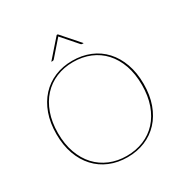

<svg xmlns="http://www.w3.org/2000/svg" viewBox="-202 -1063 1188 1233"><g transform="rotate(-30 392.0 -447.0)"><path d="M715.5 -350Q715.5 -267 691.8 -201Q668 -135 625.2 -88.8Q582.5 -42.5 523 -17.8Q463.5 7 391.5 7Q320 7 260.8 -17.8Q201.5 -42.5 158.8 -88.8Q116 -135 92.2 -201Q68.5 -267 68.5 -350Q68.5 -432.5 92.2 -498.8Q116 -565 158.8 -611.5Q201.5 -658 260.8 -683Q320 -708 391.5 -708Q463.5 -708 523 -683.2Q582.5 -658.5 625.2 -612Q668 -565.5 691.8 -499.2Q715.5 -433 715.5 -350ZM702.5 -350Q702.5 -431.5 679.8 -496Q657 -560.5 616 -605.5Q575 -650.5 517.8 -674.2Q460.5 -698 391.5 -698Q323.5 -698 266.5 -674.2Q209.5 -650.5 168.2 -605.5Q127 -560.5 103.8 -496Q80.5 -431.5 80.5 -350Q80.5 -268.5 103.8 -204.2Q127 -140 168.2 -95.2Q209.5 -50.5 266.5 -26.8Q323.5 -3 391.5 -3Q460.5 -3 517.8 -26.8Q575 -50.5 616 -95.2Q657 -140 679.8 -204.2Q702.5 -268.5 702.5 -350ZM512.5 -769H502.5Q500 -769 497.5 -769.8Q495 -770.5 492.5 -773L394.5 -885Q393.5 -886 392.5 -888Q391.5 -886 390.5 -885L292.5 -773Q290 -770.5 287.5 -769.8Q285 -769 282.5 -769H272.5L388.5 -901H396.5Z"/></g></svg>

Font: Lato 2
Style: Regular
Weight: 100
Designer: Lukasz Dziedzic with Adam Twardoch and Botio Nikoltchev
Foundry: tyPoland Lukasz Dziedzic
Version: Version 2.015; 2015-08-06; http://www.latofonts.com/